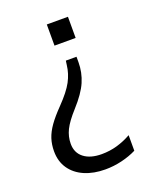

<svg xmlns="http://www.w3.org/2000/svg" viewBox="-134 -583 715 873"><g transform="rotate(-20 224.0 -146.5)"><path d="M224.6 208.8Q168.3 208.8 124.7 190.1Q81.1 171.3 56.7 135.9Q32.4 100.5 32.4 51.7Q32.4 19.3 41.4 -8.8Q50.4 -36.8 71.3 -66.4Q92.3 -96 127.3 -131.8Q176.8 -182.7 196.7 -220Q216.5 -257.3 221 -296.7L223.9 -317.7H275.5V-291.6Q275.5 -241.9 256.2 -197.1Q236.9 -152.4 186.5 -96.9Q147.1 -53.4 131.2 -21.3Q115.4 10.7 115.4 45.6Q115.4 89.2 146.7 113.5Q178 137.8 232.6 137.8Q271.6 137.8 307.7 127.4Q343.9 116.9 376.3 98.5V173.7Q343.9 190 304.4 199.4Q264.9 208.8 224.6 208.8ZM301.1 -501.8V-399.4H198.8V-501.8Z"/></g></svg>

Font: Mulish ExtraLight
Style: Regular
Weight: 200
Designer: Vernon Adams
Foundry: Vernon Adams
Version: Version 3.603